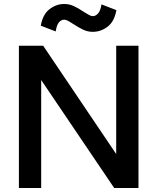

<svg xmlns="http://www.w3.org/2000/svg" viewBox="-20 -945 791 965"><path d="M187 0H75V-715H197L603 -113H564V-715H676V0H554L147 -602H187ZM490 -923 565 -894Q555 -837 521 -811Q487 -785 446 -785Q420 -785 396.5 -796.5Q373 -808 352 -822Q335 -833 323.5 -839.5Q312 -846 302 -846Q288 -846 276.5 -833Q265 -820 260 -787L185 -816Q195 -873 229 -899Q263 -925 303 -925Q329 -925 353 -913.5Q377 -902 397 -888Q415 -877 426 -870.5Q437 -864 447 -864Q461 -864 473 -877.5Q485 -891 490 -923Z"/></svg>

Font: Wix Madefor Display SemiBold
Style: Regular
Weight: 600
Designer: Dalton Maag Ltd
Foundry: Dalton Maag Ltd
Version: Version 3.100